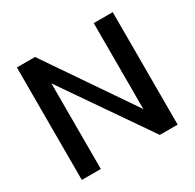

<svg xmlns="http://www.w3.org/2000/svg" viewBox="-147 -829 1003 989"><g transform="rotate(-30 354.5 -334.5)"><path d="M69 0H182V-509L533 0H639V-669H526V-158L177 -669H69Z"/></g></svg>

Font: KpMath
Style: SansBold
Weight: 700
Version: Version 0.66